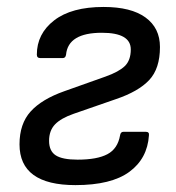

<svg xmlns="http://www.w3.org/2000/svg" viewBox="-20 -520 507 552"><path d="M196.8 12.2Q36.1 12.2 36.1 -105Q36.1 -164.1 68.1 -199.5Q100.1 -234.9 165 -257.8L283.2 -299.8Q321.8 -313.5 338.9 -330.1Q356 -346.7 356 -377.9Q356 -425.8 272.9 -425.8Q175.8 -425.8 169.9 -362.8Q168.5 -353 160.2 -353H96.2Q85.9 -353 85.9 -362.8Q85.9 -422.9 135.7 -461.4Q185.5 -500 277.8 -500Q356.9 -500 398.4 -469.7Q439.9 -439.5 439.9 -384.8Q439.9 -322.8 408.9 -289.8Q377.9 -256.8 313 -234.9L191.9 -192.9Q155.3 -180.2 138.2 -162.4Q121.1 -144.5 121.1 -115.2Q121.1 -85.9 140.1 -73.5Q159.2 -61 203.1 -61Q259.3 -61 288.8 -76.7Q318.4 -92.3 325.2 -130.9Q326.7 -141.1 335 -141.1H398.9Q409.7 -141.1 408.2 -130.9Q403.8 -64 351.8 -25.9Q299.8 12.2 196.8 12.2Z"/></svg>

Font: Sofia Sans
Style: Italic
Weight: 400
Italic angle: -9°
Designer: Botio Nikoltchev, Ani Petrova
Foundry: lettersoup
Version: Version 4.100